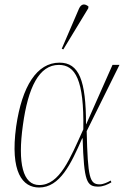

<svg xmlns="http://www.w3.org/2000/svg" viewBox="-20 -825 569 855"><path d="M262 -605 373 -788 374 -796C360 -808 343 -811 332 -787L255 -608ZM154 10C247 10 296 -95 346 -209H348C354 -15 366 6 418 6C439 6 459 -3 476 -13L473 -21C459 -13 440 -4 424 -4C379 -4 371 -34 366 -241L512 -536H481L364 -272H363C363 -467 332 -546 245 -546C144 -546 78 -441 52 -262C24 -57 81 10 154 10ZM155 -1C82 -1 58 -97 82 -268C105 -436 154 -536 242 -536C315 -536 355 -470 351 -249C292 -119 246 -1 155 -1Z"/></svg>

Font: Noto Serif Display Condensed Thin
Style: Italic
Weight: 100
Width: 3
Italic angle: -12°
Designer: Monotype Design Team
Foundry: Monotype Imaging Inc.
Version: Version 2.009